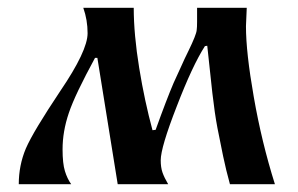

<svg xmlns="http://www.w3.org/2000/svg" viewBox="-20 -471 762 491"><path d="M193 -451H322Q322 -417 325.5 -378.5Q329 -340 336 -297Q343 -254 351.5 -214.5Q360 -175 370 -138L378 -139Q392 -178 403.5 -208Q415 -238 424 -259Q434 -280 443 -300.5Q452 -321 462 -341Q482 -382 483 -394Q484 -401 484 -415Q484 -429 484 -451H611L609 -404Q609 -370 614 -325Q619 -280 629 -223Q649 -108 683 0H568Q558 -36 550.5 -72Q543 -108 536 -144Q529 -181 523 -233.5Q517 -286 510 -354L504 -353Q472 -303 432 -199Q391 -94 391 -61Q391 -43 395.5 -30Q400 -17 410 0H281L229 -323H223Q198 -277 181 -241.5Q164 -206 156 -182Q140 -135 140 -89Q140 -53 146 -33.5Q152 -14 162 0H28Q28 -48 46 -91Q56 -114 78 -150.5Q100 -187 134 -238Q204 -341 204 -386Q204 -420 193 -451Z"/></svg>

Font: Pochaevsk
Style: Regular
Weight: 400
Version: Version 1.210; ttfautohint (v1.8.4.7-5d5b)